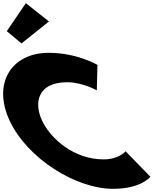

<svg xmlns="http://www.w3.org/2000/svg" viewBox="-233 -1172 1006 1207"><path d="M-190.4 -976 -98 -899 74.8 -1037 -70.6 -1152ZM418.6 -170C514.6 -170 556.5 -221 556.5 -221L712.2 -61C712.2 -61 656.1 15 477.1 15C244.1 15 -59.7 -175 -171.3 -411C-283.3 -648 -161.1 -840 72.9 -840C251.9 -840 379.8 -764 379.8 -764L375.5 -604C375.5 -604 285.4 -655 189.4 -655C0.4 -655 -20.2 -523 31.8 -413C84.2 -302 229.6 -170 418.6 -170Z"/></svg>

Font: Hussar
Style: BdOpOblFive
Weight: 700
Foundry: Cannot Into Space Fonts
Version: Version 2.00